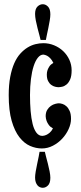

<svg xmlns="http://www.w3.org/2000/svg" viewBox="-20 -726 381 903"><path d="M316.9 -395Q316.9 -368.2 309.8 -352.3Q302.7 -336.4 292.7 -328.4Q282.7 -320.3 272.2 -318.1Q261.7 -315.9 254.9 -315.9Q248.5 -315.9 239.3 -318.1Q230 -320.3 221.2 -326.7Q212.4 -333 206.3 -344.7Q200.2 -356.4 200.2 -376Q200.2 -386.7 203.6 -396.5Q206.5 -404.8 212.6 -414.1Q218.8 -423.3 231 -430.2Q224.1 -444.3 216.3 -452.1Q208.5 -460 201.2 -463.9Q192.4 -468.3 184.1 -469.2Q169.9 -469.2 158.2 -454.8Q146.5 -440.4 138.2 -414.8Q129.9 -389.2 125.5 -354.2Q121.1 -319.3 121.1 -278.8Q121.1 -238.8 124 -203.9Q127 -168.9 133.5 -142.8Q140.1 -116.7 151.4 -101.8Q162.6 -86.9 179.2 -86.9Q188.5 -87.4 197.3 -91.3Q205.1 -94.7 213.6 -101.8Q222.2 -108.9 229 -122.1Q216.3 -128.9 209.5 -138.4Q202.6 -147.9 199.2 -157.2Q195.3 -168 194.8 -179.2Q194.8 -197.3 202.1 -209.2Q209.5 -221.2 219.5 -228Q229.5 -234.9 240 -237.5Q250.5 -240.2 256.8 -240.2Q263.7 -240.2 273.4 -237.3Q283.2 -234.4 292.2 -226.3Q301.3 -218.3 307.6 -204.1Q314 -189.9 314 -167Q314 -143.6 302.7 -118.9Q291.5 -94.2 272.7 -74Q253.9 -53.7 229 -40.8Q204.1 -27.8 176.8 -27.8Q148.9 -27.8 121.3 -39.8Q93.8 -51.8 71.3 -80.6Q48.8 -109.4 34.9 -157.7Q21 -206.1 21 -278.8Q21 -327.1 28.1 -364.3Q35.2 -401.4 47.1 -428.5Q59.1 -455.6 75.4 -473.6Q91.8 -491.7 109.9 -502.7Q127.9 -513.7 147 -518.3Q166 -522.9 184.1 -522.9Q210.4 -522.9 234.6 -512.9Q258.8 -502.9 277.1 -485.6Q295.4 -468.3 306.2 -444.8Q316.9 -421.4 316.9 -395ZM216.8 109.9Q216.8 134.8 205.8 146Q194.8 157.2 181.2 157.2Q174.3 157.2 168 154.5Q161.6 151.9 156.5 146Q151.4 140.1 148.2 130.9Q145 121.6 145 108.9Q145 98.1 147.9 80.6Q150.9 63 154.8 44.9Q158.7 26.9 161.9 11Q165 -4.9 166 -12.2H190.9Q192.4 -4.9 196.5 10.7Q200.7 26.4 205.3 44.4Q210 62.5 213.4 80.3Q216.8 98.1 216.8 109.9ZM216.8 -658.2Q216.8 -647 213.9 -629.6Q210.9 -612.3 207.3 -594.2Q203.6 -576.2 200.2 -560.8Q196.8 -545.4 195.8 -538.1H170.9Q169.4 -545.4 165.3 -560.5Q161.1 -575.7 156.5 -593.8Q151.9 -611.8 148.4 -629.6Q145 -647.5 145 -660.2Q145 -684.1 156.2 -695.1Q167.5 -706.1 181.2 -706.1Q194.8 -706.1 205.8 -694.8Q216.8 -683.6 216.8 -658.2Z"/></svg>

Font: Rum Raisin
Style: Regular
Weight: 400
Designer: Astigmatic (AOETI)
Foundry: Astigmatic (AOETI)
Version: Version 1.000